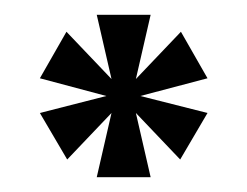

<svg xmlns="http://www.w3.org/2000/svg" viewBox="-20 -740 335 260"><path d="M34 -634 124 -610 34 -587 71 -524 131 -587 111 -500H184L164 -587L224 -524L261 -587L170 -610L261 -634L225 -697L164 -633L184 -720H111L131 -633L70 -697Z"/></svg>

Font: Hermeneus One
Style: Regular
Weight: 400
Designer: Rodrigo Fuenzalida, Pablo Impallari
Foundry: Pablo Impallari, Rodrigo Fuenzalida
Version: Version 1.002